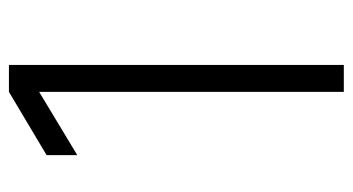

<svg xmlns="http://www.w3.org/2000/svg" viewBox="-200 -590 790 430"><g transform="rotate(-90 195.0 -375.0)"><path d="M204.2 -750 62.5 -665.6V-596.9L204.2 -682.3V0H264.6V-750Z"/></g></svg>

Font: Manrope3 Light
Style: Regular
Weight: 300
Designer: Mikhail Sharanda
Foundry: Mikhail Sharanda
Version: Version 3.000;PS 003.000;hotconv 1.0.88;makeotf.lib2.5.64775